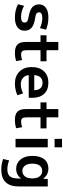

<svg xmlns="http://www.w3.org/2000/svg" viewBox="1018 -1808 1020 3097"><g transform="rotate(90 1528.5 -260.0)"><path d="M434 -394Q351 -432 271 -432Q179 -432 179 -378Q179 -352 199 -338Q219 -324 269 -317Q380 -301 428 -259.5Q476 -218 476 -145Q476 -73 420.5 -31.5Q365 10 264 10Q143 10 49 -40L74 -138Q159 -89 257 -89Q344 -89 344 -147Q344 -174 326 -187.5Q308 -201 256 -210Q146 -228 98.5 -269Q51 -310 51 -380Q51 -449 105.5 -489.5Q160 -530 264 -530Q368 -530 459 -492Z M790 -500H969V-403H790V-190Q790 -131 805 -110.5Q820 -90 859 -90Q907 -90 949 -107L966 -10Q904 10 832 10Q740 10 698.5 -31Q657 -72 657 -167V-403H549V-500H657V-690H790Z M1192 -302H1436Q1435 -367 1403.5 -401.5Q1372 -436 1315 -436Q1260 -436 1227.5 -401Q1195 -366 1192 -302ZM1192 -213Q1197 -154 1237.5 -119.5Q1278 -85 1340 -85Q1414 -85 1487 -122L1517 -30Q1427 10 1327 10Q1209 10 1135.5 -63Q1062 -136 1062 -260Q1062 -386 1130 -458Q1198 -530 1314 -530Q1430 -530 1494.5 -461Q1559 -392 1559 -263Q1559 -238 1556 -213Z M1873 -500H2052V-403H1873V-190Q1873 -131 1888 -110.5Q1903 -90 1942 -90Q1990 -90 2032 -107L2049 -10Q1987 10 1915 10Q1823 10 1781.5 -31Q1740 -72 1740 -167V-403H1632V-500H1740V-690H1873Z M2220 -630V-750H2357V-630ZM2220 0V-520H2357V0Z M2700 -530Q2800 -530 2862 -447H2864L2867 -520H2988V-53Q2988 230 2715 230Q2625 230 2545 200L2568 102Q2640 132 2712 132Q2790 132 2825 91Q2860 50 2860 -50V-87H2858Q2801 -10 2700 -10Q2612 -10 2553.5 -80.5Q2495 -151 2495 -270Q2495 -396 2549.5 -463Q2604 -530 2700 -530ZM2620 -270Q2620 -195 2652.5 -152.5Q2685 -110 2737 -110Q2792 -110 2825 -151Q2858 -192 2858 -265V-275Q2858 -348 2825 -389Q2792 -430 2737 -430Q2682 -430 2651 -389Q2620 -348 2620 -270Z"/></g></svg>

Font: M PLUS 1p
Style: Bold
Weight: 700
Version: Version 1.062